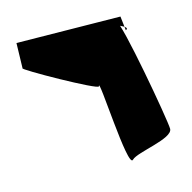

<svg xmlns="http://www.w3.org/2000/svg" viewBox="-73 -699 578 578"><g transform="rotate(-15 216.0 -410.0)"><path d="M24 -548C12 -548 232 -424 232 -436C239 -467 252 -171 274 -196C292 -215 406 -226 406 -257C406 -284 348 -608 334 -608C294 -608 378 -588 354 -578L349 -622L26 -626Z"/></g></svg>

Font: Recovery
Style: Regular
Weight: 400
Version: Version 0.27